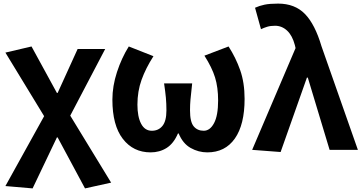

<svg xmlns="http://www.w3.org/2000/svg" viewBox="-20 -832 2012 1066"><path d="M161 214 10 201 225 -187 10 -540 155 -574 296 -316H300L411 -560H564L370 -190L597 182L452 214L300 -69H296Z M816 14Q720 14 662 -61Q604 -136 604 -279Q604 -354 629.5 -432Q655 -510 695 -574L832 -520Q789 -453 766 -389Q743 -325 743 -251Q743 -184 763.5 -145Q784 -106 823 -106Q860 -106 882 -133Q904 -160 904 -219Q904 -257 901 -289.5Q898 -322 891 -369H1047Q1045 -354 1044 -341Q1040 -306 1037.5 -278.5Q1035 -251 1035 -219Q1035 -155 1055.5 -130.5Q1076 -106 1111 -106Q1146 -106 1168.5 -148.5Q1191 -191 1191 -274Q1191 -347 1174 -402Q1157 -457 1115 -523L1249 -574Q1289 -512 1313.5 -442.5Q1338 -373 1338 -283Q1338 -140 1284 -63Q1230 14 1131 14Q1082 14 1038.5 -10.5Q995 -35 972 -91H968Q944 -35 905 -10.5Q866 14 816 14Z M1538 12 1380 0 1621 -565 1617 -582Q1603 -635 1574 -662Q1545 -689 1507 -689Q1482 -689 1464 -683.5Q1446 -678 1429 -670L1396 -789Q1420 -800 1448.5 -806Q1477 -812 1524 -812Q1617 -812 1673 -754.5Q1729 -697 1765 -575L1967 0H1810L1689 -401H1684Z"/></svg>

Font: Source Han Sans CN Bold
Style: Bold
Weight: 700
Designer: Ryoko NISHIZUKA 西塚涼子 (kana & ideographs); Paul D. Hunt (Latin, Greek & Cyrillic); Wenlong ZHANG 张文龙 (bopomofo); Sandoll 
Foundry: Adobe Systems Incorporated
Version: Version 1.00;May 30, 2023;FontCreator 11.5.0.2422 32-bit